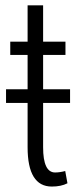

<svg xmlns="http://www.w3.org/2000/svg" viewBox="-20 -683 302 713"><path d="M82.5 -136.2V-300.8H2.4V-351.6H82.5V-479H18.1V-528.3H82.5V-663.1H140.1V-528.3H223.1V-479H140.1V-351.6H240.2V-300.8H140.1V-136.2Q140.1 -42.5 184.6 -42.5Q201.7 -42.5 222.2 -47.9L230.5 -2.4Q207 9.8 172.4 9.8Q82.5 9.8 82.5 -136.2Z"/></svg>

Font: RobotoCondensed-Light
Style: Light
Weight: 300
Designer: Google
Version: Version 1.200311; 2013